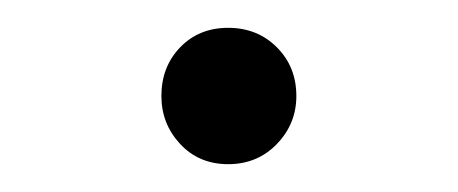

<svg xmlns="http://www.w3.org/2000/svg" viewBox="-20 -108 329 138"><path d="M144 10Q123 10 109.5 -4.5Q96 -19 96 -39Q96 -60 109.5 -74Q123 -88 144 -88Q165 -88 179 -74Q193 -60 193 -39Q193 -19 179 -4.5Q165 10 144 10Z"/></svg>

Font: Outfit Extra Light
Style: Regular
Weight: 200
Designer: Rodrigo Fuenzalida
Foundry: fragTYPE
Version: Version 1.000